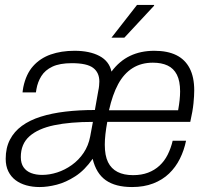

<svg xmlns="http://www.w3.org/2000/svg" viewBox="-20 -743 834 775"><path d="M140 12Q111 12 86 5Q61 -2 42.5 -16Q24 -30 13.5 -51.5Q3 -73 3 -102Q3 -146 20 -179Q37 -212 68.5 -235Q100 -258 144.5 -272Q189 -286 244 -292.5Q299 -299 363 -299L377 -378Q379 -386 380 -397Q381 -408 381 -414Q381 -450 356 -469Q331 -488 270 -488Q221 -488 191.5 -474Q162 -460 147 -436Q132 -412 127 -383L125 -370H71Q71 -373 72 -378.5Q73 -384 74 -391Q85 -444 113.5 -476Q142 -508 184.5 -523Q227 -538 281 -538Q342 -538 381.5 -517Q421 -496 430 -454Q462 -497 505 -517.5Q548 -538 603 -538Q656 -538 691.5 -520.5Q727 -503 745.5 -467.5Q764 -432 764 -378Q764 -357 761 -326Q758 -295 748 -251H413Q408 -224 405.5 -201Q403 -178 403 -159Q403 -115 416 -88.5Q429 -62 454.5 -49Q480 -36 517 -36Q551 -36 577.5 -46Q604 -56 624 -74.5Q644 -93 657 -119Q670 -145 677 -175H731Q723 -136 706 -102Q689 -68 662.5 -42.5Q636 -17 598.5 -2.5Q561 12 513 12Q446 12 407 -15.5Q368 -43 354 -102Q322 -56 284 -31.5Q246 -7 209 2.5Q172 12 140 12ZM150 -37Q180 -37 211 -47Q242 -57 270 -77Q298 -97 317.5 -126Q337 -155 344 -192L355 -251Q263 -251 198.5 -237.5Q134 -224 99 -193Q64 -162 64 -109Q64 -84 75 -68Q86 -52 105.5 -44.5Q125 -37 150 -37ZM420 -298H699Q703 -320 705 -339Q707 -358 707 -374Q707 -416 694 -441.5Q681 -467 656.5 -478.5Q632 -490 597 -490Q550 -490 515 -468Q480 -446 457 -403.5Q434 -361 420 -298ZM430 -591 533 -723H602V-720L482 -591Z"/></svg>

Font: Archivo SemiCondensed ExtraLight
Style: Italic
Weight: 250
Width: 4
Italic angle: -10°
Designer: Hector Gatti
Foundry: Omnibus-Type
Version: Version 2.001